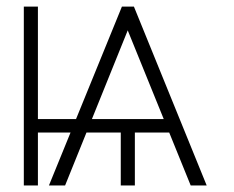

<svg xmlns="http://www.w3.org/2000/svg" viewBox="-20 -566 714 586"><path d="M562 0 370.1 -472.7 356.9 -545.9H388.7L610.8 0ZM52.7 0V-545.9H95.7V0ZM72.3 -161.6V-202.6H233.9V-161.6ZM348.6 0V-196.3H391.6V0ZM129.4 0 352.1 -545.9H384.3L369.6 -472.7L178.7 0ZM230 -161.6V-202.6H513.7V-161.6Z"/></svg>

Font: Inter Tight ExtraLight
Style: Regular
Weight: 250
Designer: Rasmus Andersson
Foundry: rsms
Version: Version 3.004